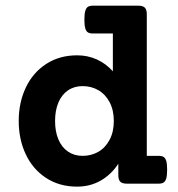

<svg xmlns="http://www.w3.org/2000/svg" viewBox="-20 -661 640 691"><path d="M508.3 -609.9V-100.1H550.8Q562.5 -100.1 568.8 -96.2Q575.2 -92.3 578.4 -81.5Q581.5 -70.8 581.5 -50.3Q581.5 -29.8 578.4 -19Q575.2 -8.3 568.8 -4.2Q562.5 0 550.8 0H436.5Q419.9 0 412.8 -7.1Q405.8 -14.2 405.8 -30.8V-71.8Q380.4 -32.7 342.3 -11Q304.2 10.7 257.8 10.7Q193.8 10.7 146 -20.5Q98.1 -51.8 72.8 -105.5Q47.4 -159.2 47.4 -225.6Q47.4 -292 72.8 -345.7Q98.1 -399.4 146 -430.7Q193.8 -461.9 257.8 -461.9Q295.9 -461.9 328.6 -447Q361.3 -432.1 386.2 -404.3V-540.5H314.5Q302.7 -540.5 296.4 -544.4Q290 -548.3 286.9 -559.1Q283.7 -569.8 283.7 -590.3Q283.7 -610.8 286.9 -621.6Q290 -632.3 296.4 -636.5Q302.7 -640.6 314.5 -640.6H477.5Q494.1 -640.6 501.2 -633.5Q508.3 -626.5 508.3 -609.9ZM178.2 -225.6Q178.2 -187.5 190.2 -159.2Q202.1 -130.9 224.6 -115.5Q247.1 -100.1 277.3 -100.1Q308.6 -100.1 334 -114.7Q359.4 -129.4 374.5 -158Q389.6 -186.5 389.6 -225.6Q389.6 -264.6 374.5 -293.2Q359.4 -321.8 334 -336.4Q308.6 -351.1 277.3 -351.1Q247.1 -351.1 224.6 -335.7Q202.1 -320.3 190.2 -292Q178.2 -263.7 178.2 -225.6Z"/></svg>

Font: Courier Prime
Style: Bold
Weight: 700
Designer: Alan Dague-Greene, Quote-Unquote Apps
Foundry: Quote-Unquote Apps
Version: Version 3.018